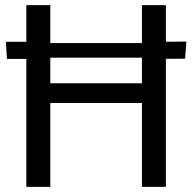

<svg xmlns="http://www.w3.org/2000/svg" viewBox="-20 -731 752 751"><path d="M83 0V-710.9H176.8V-405.3H535.2V-710.9H628.9V0H535.2V-328.1H176.8V0ZM704.1 -501.5 595.7 -500.5V-567.4L709 -568.4ZM7.3 -500.5 2.9 -567.4H119.6V-500.5ZM119.6 -505.4V-562.5H595.7V-505.4Z"/></svg>

Font: RobotoFlex
Style: Regular
Weight: 400
Designer: Berlow after Robertson
Foundry: Google
Version: Version 2.136